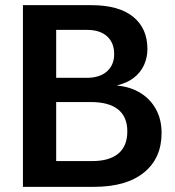

<svg xmlns="http://www.w3.org/2000/svg" viewBox="-20 -725 679 745"><path d="M69 0V-705H334Q441 -705 496.5 -660Q552 -615 552 -535Q552 -501 538.5 -472Q525 -443 499 -423Q473 -403 435 -394V-393Q487 -388 525.5 -364Q564 -340 585.5 -300.5Q607 -261 607 -209Q607 -111 538.5 -55.5Q470 0 345 0ZM198 -42 140 -100H338Q404 -100 439 -129Q474 -158 474 -215Q474 -272 438 -300.5Q402 -329 333 -329H172V-423H316Q367 -423 395 -448Q423 -473 423 -515Q423 -559 395.5 -584Q368 -609 318 -609H140L198 -667Z"/></svg>

Font: TikTok Sans 24pt SemiBold
Style: Regular
Weight: 600
Version: Version 4.000